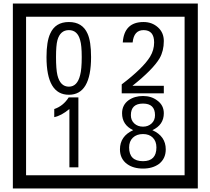

<svg xmlns="http://www.w3.org/2000/svg" viewBox="-20 -980 1195 1090"><path d="M1103 90H53V-960H1103ZM1028 15V-885H128V15ZM497 -656Q497 -442 371 -442Q244 -442 244 -656Q244 -744 265 -789Q294 -855 371 -855Q448 -855 477 -789Q497 -745 497 -656ZM444 -656Q444 -723 435 -752Q420 -809 371 -809Q322 -809 306 -752Q298 -723 298 -656Q298 -587 306 -553Q322 -488 371 -488Q419 -488 435 -554Q444 -587 444 -656ZM910 -450H671V-501Q792 -593 832 -658Q855 -696 855 -739Q855 -809 795 -809Q740 -809 733 -739H677Q685 -855 795 -855Q843 -855 876.5 -825Q910 -795 910 -747Q910 -691 886 -649Q848 -585 732 -493H910ZM425 -30H374V-361Q328 -323 288 -315V-361Q339 -378 370 -427H425ZM921 -132Q921 -79 882 -49Q846 -23 792 -23Q737 -23 701 -49Q661 -79 661 -132Q661 -207 736 -241Q673 -271 673 -337Q673 -384 710 -411Q744 -435 792 -435Q839 -435 872 -410Q910 -383 910 -337Q910 -271 845 -241Q921 -207 921 -132ZM860 -326Q860 -392 792 -392Q723 -392 723 -326Q723 -297 742.5 -279Q762 -261 792 -261Q821 -261 840.5 -279Q860 -297 860 -326ZM868 -143Q868 -178 847.5 -198.5Q827 -219 792 -219Q756 -219 734.5 -198.5Q713 -178 713 -143Q713 -65 792 -65Q868 -65 868 -143Z"/></svg>

Font: Unicode BMP Fallback SIL
Style: Regular
Weight: 400
Foundry: NRSI, SIL International
Version: Version 5.1 Based on Unicode 5.1